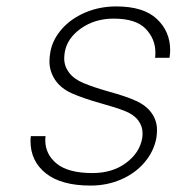

<svg xmlns="http://www.w3.org/2000/svg" viewBox="-20 -570 550 598"><path d="M262 8Q171 8 123 -30Q75 -68 75 -131Q75 -138 76 -146H122Q121 -140 121 -134Q121 -89 157 -60Q193 -31 268 -31Q330 -31 372.5 -62.5Q415 -94 423 -140Q424 -148 424 -155Q424 -177 410.5 -195Q397 -213 369.5 -224Q342 -235 295 -248Q238 -264 203.5 -279.5Q169 -295 151.5 -321.5Q134 -348 134 -379Q134 -393 137 -409Q144 -447 172.5 -479.5Q201 -512 245.5 -531Q290 -550 342 -550Q427 -550 468.5 -511Q510 -472 510 -414Q510 -403 508 -390H463Q464 -398 464 -406Q464 -449 433.5 -480.5Q403 -512 334 -512Q276 -512 233 -482Q190 -452 182 -409Q180 -398 180 -388Q180 -364 195 -344Q210 -324 239.5 -311.5Q269 -299 318 -285Q373 -270 404.5 -255.5Q436 -241 452.5 -217.5Q469 -194 469 -165Q469 -153 467 -140Q459 -98 430 -64Q401 -30 357 -11Q313 8 262 8Z"/></svg>

Font: Fz Poppins ExtLt
Style: Italic
Weight: 200
Italic angle: -10°
Designer: Ninad Kale (Devanagari), Jonny Pinhorn (Latin)
Foundry: Indian Type Foundry
Version: Vit hóa bi Vntype.Com & FontZin.Com